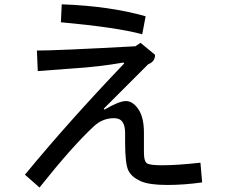

<svg xmlns="http://www.w3.org/2000/svg" viewBox="-20 -797 1040 876"><path d="M644.5 -722.7 628.9 -640.6Q515.6 -671.9 257.8 -695.3L261.7 -777.3Q480.5 -769.5 644.5 -722.7ZM902.3 35.2Q820.3 46.9 742.2 46.9Q660.2 46.9 621.1 29.3Q582 11.7 566.4 -17.6Q550.8 -46.9 550.8 -148.4V-191.4Q550.8 -222.7 539.1 -240.2Q527.3 -257.8 500 -257.8Q449.2 -257.8 410.2 -222.7Q312.5 -132.8 160.2 58.6L93.8 0Q293 -242.2 546.9 -507.8L543 -511.7Q433.6 -492.2 308.6 -484.4L152.3 -472.7L148.4 -566.4Q242.2 -566.4 597.7 -585.9L621.1 -601.6L687.5 -546.9Q687.5 -515.6 656.2 -503.9L453.1 -300.8L457 -296.9Q523.4 -335.9 554.7 -335.9Q585.9 -335.9 611.3 -298.8Q636.7 -261.7 636.7 -191.4V-101.6Q636.7 -58.6 652.3 -50.8Q668 -43 718.8 -43Q789.1 -43 894.5 -54.7Z"/></svg>

Font: Droid Sans Fallback
Style: Regular
Weight: 400
Designer: Steve Matteson
Foundry: Ascender Corporation
Version: 3.00 (Khmer version)